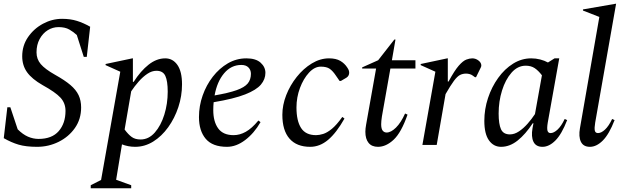

<svg xmlns="http://www.w3.org/2000/svg" viewBox="-20 -770 3311 1020"><path d="M177 10Q118 10 79 -1.5Q40 -13 0 -36L19 -200H35L74 -83Q101 -56 128.5 -44Q156 -32 185 -32Q256 -32 292 -73.5Q328 -115 328 -181Q328 -222 301.5 -251Q275 -280 206 -318Q150 -350 124 -386Q98 -422 98 -471Q98 -528 129 -573Q160 -618 208.5 -644Q257 -670 310 -670Q354 -670 389 -659Q424 -648 459 -628L441 -468H425L388 -584Q371 -600 348.5 -613Q326 -626 291 -626Q260 -626 233.5 -609.5Q207 -593 190.5 -562.5Q174 -532 174 -492Q174 -456 196.5 -429.5Q219 -403 272 -373Q324 -344 354 -318.5Q384 -293 397.5 -264.5Q411 -236 411 -199Q411 -137 378 -90Q345 -43 291.5 -16.5Q238 10 177 10Z M462 230V214L517 186L619 -389L541 -424V-430L683 -460H686V-335H690Q727 -393 769.5 -426.5Q812 -460 858 -460Q898 -460 922.5 -425Q947 -390 947 -322Q947 -260 927.5 -201Q908 -142 873.5 -94Q839 -46 794 -18Q749 10 698 10Q679 10 661 6.5Q643 3 628 -3L597 185L677 214V230ZM811 -394Q787 -394 763 -378Q739 -362 717 -337Q695 -312 677 -285L642 -82Q661 -56 679.5 -42.5Q698 -29 727 -29Q770 -29 802.5 -66Q835 -103 853 -161Q871 -219 871 -283Q871 -339 858.5 -366.5Q846 -394 811 -394Z M1186 10Q1109 10 1073 -32.5Q1037 -75 1037 -148Q1037 -207 1056.5 -262.5Q1076 -318 1110.5 -362.5Q1145 -407 1190.5 -433.5Q1236 -460 1289 -460Q1339 -460 1364.5 -437Q1390 -414 1390 -383Q1390 -349 1366 -320.5Q1342 -292 1282.5 -268.5Q1223 -245 1115 -227Q1113 -207 1113 -185Q1113 -124 1139 -88Q1165 -52 1221 -52Q1254 -52 1286 -70Q1318 -88 1352 -129H1354L1364 -121Q1330 -62 1282.5 -26Q1235 10 1186 10ZM1262 -425Q1208 -425 1170.5 -380.5Q1133 -336 1120 -263Q1195 -276 1237 -291Q1279 -306 1296 -326.5Q1313 -347 1313 -378Q1313 -398 1300 -411.5Q1287 -425 1262 -425Z M1628 10Q1556 10 1518 -33.5Q1480 -77 1480 -160Q1480 -212 1500.5 -264.5Q1521 -317 1556.5 -361.5Q1592 -406 1636.5 -433Q1681 -460 1728 -460Q1765 -460 1788 -446.5Q1811 -433 1825 -411Q1831 -402 1833 -396Q1835 -390 1835 -383Q1835 -376 1831.5 -369Q1828 -362 1820 -357L1791 -340H1784L1764 -369Q1748 -393 1731.5 -404.5Q1715 -416 1684 -416Q1651 -416 1621.5 -384Q1592 -352 1573.5 -302.5Q1555 -253 1555 -199Q1555 -128 1579.5 -90Q1604 -52 1659 -52Q1676 -52 1697 -58.5Q1718 -65 1743 -85.5Q1768 -106 1798 -148H1800L1810 -140Q1767 -64 1723 -27Q1679 10 1628 10Z M1988 10Q1955 10 1938 -11Q1921 -32 1921 -70Q1921 -78 1922 -88Q1923 -98 1925 -108L1978 -406H1904V-412L1989 -450L2075 -560H2081L2062 -450H2187V-406H2054L2009 -152Q2007 -139 2006 -128.5Q2005 -118 2005 -110Q2005 -86 2013 -76Q2021 -66 2034 -66Q2057 -66 2083.5 -92Q2110 -118 2132 -167L2145 -161Q2112 -66 2071.5 -28Q2031 10 1988 10Z M2224 0 2293 -389 2215 -424V-430L2356 -460H2359V-337H2363Q2395 -396 2417.5 -421.5Q2440 -447 2457.5 -453.5Q2475 -460 2489 -460Q2507 -460 2522 -448.5Q2537 -437 2537 -422Q2537 -417 2534 -411L2509 -360H2503L2492 -368Q2484 -374 2474.5 -376.5Q2465 -379 2456 -379Q2438 -379 2423.5 -371.5Q2409 -364 2391.5 -340.5Q2374 -317 2347 -270L2300 0Z M2642 10Q2602 10 2577.5 -24.5Q2553 -59 2553 -128Q2553 -190 2572.5 -249Q2592 -308 2626.5 -356Q2661 -404 2706 -432Q2751 -460 2802 -460Q2827 -460 2850 -454Q2873 -448 2891 -438L2926 -460H2951L2890 -119Q2885 -89 2888.5 -76Q2892 -63 2905 -63Q2922 -63 2942 -81.5Q2962 -100 2980 -138L2993 -132Q2964 -57 2930.5 -23.5Q2897 10 2862 10Q2827 10 2814 -17Q2801 -44 2809 -89L2814 -115H2810Q2772 -57 2730 -23.5Q2688 10 2642 10ZM2629 -167Q2629 -111 2641.5 -83.5Q2654 -56 2689 -56Q2713 -56 2737 -72Q2761 -88 2783 -113Q2805 -138 2822 -164L2859 -370Q2840 -395 2820.5 -408Q2801 -421 2773 -421Q2730 -421 2697.5 -384Q2665 -347 2647 -289Q2629 -231 2629 -167Z M3114 10Q3079 10 3066 -17Q3053 -44 3061 -89L3164 -680L3077 -714V-720L3250 -750H3253L3142 -119Q3137 -89 3140 -76Q3143 -63 3157 -63Q3174 -63 3194 -81.5Q3214 -100 3232 -138L3245 -132Q3216 -57 3182.5 -23.5Q3149 10 3114 10Z"/></svg>

Font: Spectral
Style: Italic
Weight: 400
Italic angle: -10°
Designer: Jean-Baptiste Levee
Foundry: Production Type
Version: Version 2.001